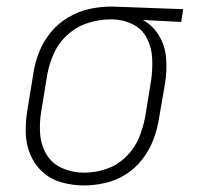

<svg xmlns="http://www.w3.org/2000/svg" viewBox="-20 -558 616 586"><path d="M236 8Q268 8 301 0.5Q334 -7 363.5 -25.5Q393 -44 414.5 -72Q436 -100 448 -131.5Q460 -163 465 -195L484 -305Q490 -343 487 -380.5Q484 -418 465.5 -449Q447 -480 416 -497L533 -491L539 -530L322 -538H321Q288 -538 254.5 -531Q221 -524 190 -506Q159 -488 136 -460.5Q113 -433 100 -400.5Q87 -368 82 -335L64 -225Q58 -190 58.5 -154.5Q59 -119 72 -87.5Q85 -56 109.5 -33.5Q134 -11 167.5 -1.5Q201 8 236 8ZM237 -31Q202 -31 170.5 -44.5Q139 -58 122 -86.5Q105 -115 102.5 -149.5Q100 -184 106 -219L124 -329Q130 -363 145 -396Q160 -429 188 -453.5Q216 -478 250.5 -488.5Q285 -499 319 -499Q353 -499 383 -485Q413 -471 428 -442Q443 -413 444.5 -379Q446 -345 441 -311L423 -201Q417 -168 403.5 -136Q390 -104 363.5 -78.5Q337 -53 303.5 -42Q270 -31 237 -31Z"/></svg>

Font: Iosevka Sparkle Extralight
Style: Italic
Weight: 200
Italic angle: -9°
Designer: Belleve Invis
Foundry: Belleve Invis
Version: Version 4.5.0; ttfautohint (v1.8.3)